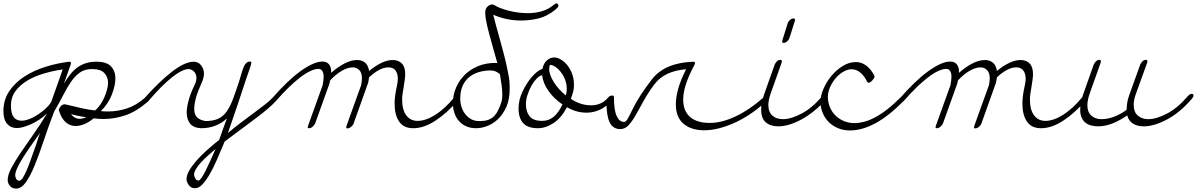

<svg xmlns="http://www.w3.org/2000/svg" viewBox="-48 -730 7001 1123"><path d="M227 -66Q181 -24 131.5 -2.5Q82 19 50 19Q15 19 -6.5 -6Q-28 -31 -28 -80Q-28 -146 6 -196.5Q40 -247 95 -282.5Q150 -318 219 -339.5Q288 -361 357 -369Q367 -369 367 -361Q367 -357 366 -354L326 -241Q344 -271 362.5 -294.5Q381 -318 403.5 -334.5Q426 -351 453 -360Q480 -369 516 -369Q576 -369 601.5 -341.5Q627 -314 627 -272Q627 -231 606.5 -177.5Q586 -124 542 -80Q553 -79 562.5 -78.5Q572 -78 583 -78Q639 -78 693.5 -95.5Q748 -113 801 -159Q814 -169 820 -169Q830 -169 830 -158Q830 -147 815 -134Q749 -77 685 -55.5Q621 -34 558 -34Q543 -34 528.5 -35Q514 -36 500 -38Q471 -14 444 -3.5Q417 7 394 7Q363 7 338 -13.5Q313 -34 297 -82Q296 -84 296 -88Q296 -94 306 -107Q316 -120 331 -120Q333 -120 343.5 -117.5Q354 -115 367 -112Q402 -103 437 -95.5Q472 -88 508 -84Q526 -99 540 -120Q554 -141 563.5 -163.5Q573 -186 578.5 -207.5Q584 -229 584 -246Q584 -279 562.5 -302.5Q541 -326 490 -326Q449 -326 421 -307Q393 -288 369.5 -254.5Q346 -221 322.5 -175Q299 -129 268 -76Q234 14 207 95Q180 176 154.5 238Q129 300 103 336.5Q77 373 46 373Q23 373 10 357.5Q-3 342 -3 322Q-3 293 18.5 252.5Q40 212 73.5 162.5Q107 113 147.5 55.5Q188 -2 227 -66ZM141 -41Q159 -50 177.5 -62.5Q196 -75 211.5 -88.5Q227 -102 238 -115Q249 -128 253 -138L319 -324Q263 -316 208.5 -300Q154 -284 111.5 -258.5Q69 -233 42.5 -197Q16 -161 16 -114Q16 -66 32 -45Q48 -24 79 -24Q104 -24 141 -41ZM165 111Q170 96 175 79.5Q180 63 186 48Q158 86 132 123.5Q106 161 85.5 193.5Q65 226 53 252.5Q41 279 41 295Q41 306 47 316.5Q53 327 64 327Q75 327 86.5 308.5Q98 290 110.5 260Q123 230 136.5 191Q150 152 165 111ZM446 -40Q453 -41 456 -44Q413 -50 367 -62Q389 -35 419 -35Q429 -35 446 -40Z M825 -145Q810 -130 801 -130Q790 -130 790 -140Q790 -147 801 -160Q842 -206 881.5 -244Q921 -282 957 -310Q993 -338 1025.5 -353.5Q1058 -369 1085 -369Q1113 -369 1129 -347Q1145 -325 1145 -300Q1145 -275 1130 -242Q1108 -194 1098 -157.5Q1088 -121 1088 -92Q1088 -60 1105 -43.5Q1122 -27 1154 -22Q1199 -22 1228 -35.5Q1257 -49 1277.5 -77.5Q1298 -106 1314 -149Q1330 -192 1350 -252Q1359 -282 1365.5 -304Q1372 -326 1378.5 -340.5Q1385 -355 1393.5 -362.5Q1402 -370 1415 -370Q1422 -370 1422 -363Q1422 -355 1412 -327Q1402 -299 1391 -266Q1371 -203 1342.5 -119.5Q1314 -36 1285 48Q1324 15 1364 -15Q1404 -45 1439.5 -71.5Q1475 -98 1502 -119Q1529 -140 1543 -155Q1556 -170 1567 -170Q1577 -170 1577 -161Q1577 -151 1561 -134Q1545 -117 1519.5 -95Q1494 -73 1460.5 -47.5Q1427 -22 1392.5 3.5Q1358 29 1325 53.5Q1292 78 1266 98Q1242 156 1220 206Q1198 256 1176.5 292.5Q1155 329 1134.5 350Q1114 371 1093 371Q1069 371 1056 352.5Q1043 334 1043 319Q1043 295 1058.5 268Q1074 241 1100 211Q1126 181 1160.5 150Q1195 119 1234 88Q1245 57 1256 25.5Q1267 -6 1279 -37Q1217 20 1128 20H1126Q1082 17 1063 -8Q1044 -33 1044 -72Q1044 -102 1055.5 -144Q1067 -186 1091 -235Q1101 -256 1101 -274Q1101 -288 1096 -298Q1091 -308 1084 -314Q1077 -320 1069 -323Q1061 -326 1055 -326Q1037 -326 1012 -313.5Q987 -301 957.5 -277.5Q928 -254 894.5 -220.5Q861 -187 825 -145ZM1213 141Q1187 163 1164 184Q1141 205 1124 224Q1107 243 1097 260.5Q1087 278 1087 292Q1087 298 1093.5 312Q1100 326 1113 326Q1119 326 1129.5 311.5Q1140 297 1152.5 272.5Q1165 248 1180.5 214Q1196 180 1213 141Z M1572 -146Q1559 -130 1549 -130Q1538 -130 1538 -140Q1538 -147 1548 -160Q1588 -206 1628.5 -245Q1669 -284 1706.5 -311.5Q1744 -339 1777.5 -354.5Q1811 -370 1838 -370Q1863 -370 1876 -354Q1889 -338 1889 -311V-304Q1927 -338 1966.5 -358.5Q2006 -379 2041 -379Q2069 -379 2087.5 -363.5Q2106 -348 2111 -315Q2146 -344 2181.5 -361.5Q2217 -379 2249 -379Q2282 -379 2302 -359Q2322 -339 2322 -297Q2322 -280 2319 -260.5Q2316 -241 2313 -221.5Q2310 -202 2307 -183.5Q2304 -165 2304 -150Q2304 -87 2328.5 -55Q2353 -23 2394 -23Q2442 -23 2497.5 -58Q2553 -93 2608 -159Q2621 -175 2632 -175Q2637 -175 2640.5 -172.5Q2644 -170 2644 -165Q2644 -159 2634 -146Q2566 -68 2498.5 -24Q2431 20 2369 20Q2313 20 2286.5 -19Q2260 -58 2260 -124Q2260 -168 2274 -230Q2279 -253 2279 -269Q2279 -299 2265.5 -317.5Q2252 -336 2224 -336Q2197 -336 2168.5 -320.5Q2140 -305 2111 -278Q2109 -268 2108 -260.5Q2107 -253 2106 -248L2020 -7Q2016 4 2005 12.5Q1994 21 1983 21Q1977 21 1977 15Q1977 13 1979 5L2064 -231Q2066 -242 2067.5 -252Q2069 -262 2069 -271Q2069 -305 2053 -320.5Q2037 -336 2015 -336Q1986 -336 1951.5 -316Q1917 -296 1884 -261Q1882 -256 1881 -252Q1880 -248 1880 -244L1795 -7Q1789 4 1779.5 12Q1770 20 1759 20Q1752 20 1752 14Q1752 13 1754 5L1839 -231Q1845 -261 1845 -282Q1845 -303 1837 -315Q1829 -327 1814 -327Q1793 -327 1765 -313.5Q1737 -300 1705.5 -275.5Q1674 -251 1640 -218Q1606 -185 1572 -146Z M2933 -228V-209Q2933 -150 2914.5 -107Q2896 -64 2867 -35.5Q2838 -7 2803.5 6.5Q2769 20 2737 20Q2704 20 2678.5 8.5Q2653 -3 2636 -22.5Q2619 -42 2610 -69Q2601 -96 2601 -127Q2601 -174 2619 -216.5Q2637 -259 2669.5 -291.5Q2702 -324 2747.5 -343Q2793 -362 2849 -362Q2852 -362 2855 -361.5Q2858 -361 2861 -361Q2849 -404 2836.5 -447.5Q2824 -491 2813.5 -530.5Q2803 -570 2796.5 -602.5Q2790 -635 2790 -655Q2790 -681 2804.5 -692.5Q2819 -704 2829 -704Q2837 -704 2844 -700Q2857 -691 2878 -683Q2899 -675 2925 -668Q2951 -661 2980.5 -657Q3010 -653 3041 -653Q3081 -653 3120 -664Q3159 -675 3190 -701Q3200 -710 3208 -710Q3212 -710 3215 -706Q3218 -702 3218 -697Q3218 -691 3213.5 -686Q3209 -681 3201 -674Q3153 -635 3103 -622.5Q3053 -610 2999 -610Q2952 -610 2909.5 -620Q2867 -630 2837 -644Q2842 -621 2852 -585.5Q2862 -550 2873.5 -508Q2885 -466 2897 -421Q2909 -376 2918 -333Q2926 -290 2929 -276Q2932 -262 2933 -228ZM2876 -296Q2851 -318 2823 -318Q2785 -318 2752 -308Q2719 -298 2695 -278Q2671 -258 2657.5 -227Q2644 -196 2644 -153Q2644 -126 2652 -102.5Q2660 -79 2674.5 -61Q2689 -43 2708.5 -32.5Q2728 -22 2752 -22H2763Q2810 -22 2838 -47Q2866 -72 2886 -137Q2890 -152 2890 -176Q2890 -201 2886 -231Q2882 -261 2876 -296Z M3123 -290Q3108 -288 3091.5 -271Q3075 -254 3061 -229.5Q3047 -205 3037.5 -175.5Q3028 -146 3028 -121Q3028 -78 3049 -50.5Q3070 -23 3123 -23Q3162 -23 3190.5 -47Q3219 -71 3242 -119Q3193 -152 3160.5 -197.5Q3128 -243 3123 -290ZM3060 -277Q3093 -316 3125 -328Q3131 -359 3150.5 -376.5Q3170 -394 3194 -394Q3212 -394 3232.5 -382Q3253 -370 3270 -349Q3287 -328 3298 -299Q3309 -270 3309 -236Q3309 -225 3308.5 -217Q3308 -209 3306 -200Q3304 -191 3300.5 -179.5Q3297 -168 3291 -152Q3347 -114 3410 -114Q3468 -114 3506 -156Q3518 -171 3528 -171Q3533 -171 3536.5 -168.5Q3540 -166 3540 -161Q3540 -154 3529 -141Q3495 -103 3458 -87Q3421 -71 3383 -71Q3354 -71 3326 -78.5Q3298 -86 3268 -103Q3236 -41 3190 -10.5Q3144 20 3098 20Q3039 20 3012 -10Q2985 -40 2985 -95Q2985 -146 3008 -194Q3031 -242 3060 -277ZM3262 -172Q3264 -182 3265.5 -191Q3267 -200 3267 -209Q3267 -239 3257 -264.5Q3247 -290 3232 -309Q3217 -328 3200.5 -339Q3184 -350 3172 -350H3169H3168Q3168 -350 3170 -354Q3164 -340 3164 -326Q3164 -309 3171.5 -289Q3179 -269 3192 -248.5Q3205 -228 3223 -208Q3241 -188 3262 -172Z M3499 -135Q3499 -139 3501.5 -145Q3504 -151 3508.5 -157Q3513 -163 3520 -167Q3527 -171 3535 -171Q3543 -171 3543 -161Q3543 -85 3559 -51Q3575 -17 3602 -17Q3612 -17 3621 -31.5Q3630 -46 3650 -87Q3670 -129 3699 -173.5Q3728 -218 3765 -266Q3840 -363 4007 -369Q4017 -369 4017 -361Q4017 -356 4013 -349Q3948 -228 3948 -148Q3948 -81 3988 -46Q4028 -11 4104 -11Q4173 -11 4254 -49Q4335 -87 4413 -156Q4426 -167 4433 -167Q4438 -167 4440.5 -163.5Q4443 -160 4443 -155Q4443 -145 4429 -133Q4384 -92 4337 -61Q4290 -30 4243.5 -9.5Q4197 11 4153.5 21.5Q4110 32 4072 32Q3995 32 3950 -6Q3905 -44 3905 -120Q3905 -161 3919 -211.5Q3933 -262 3965 -325Q3838 -315 3779 -236Q3743 -188 3717.5 -141.5Q3692 -95 3671 -58Q3650 -21 3629 2Q3608 25 3580 25Q3537 25 3518 -14Q3499 -53 3499 -135Z M4760 -166Q4773 -181 4785 -181Q4795 -181 4795 -171Q4795 -164 4786 -152Q4751 -111 4713.5 -81Q4676 -51 4639 -31Q4602 -11 4568 -1Q4534 9 4505 9Q4459 9 4431.5 -14Q4404 -37 4404 -90Q4404 -129 4420 -174L4483 -352Q4487 -362 4496 -371Q4505 -380 4517 -380Q4525 -380 4525 -372Q4525 -367 4524 -364L4461 -187Q4446 -146 4446 -116Q4446 -75 4469.5 -54Q4493 -33 4531 -33Q4579 -33 4641 -66Q4703 -99 4760 -166ZM4559 -593Q4562 -604 4572 -613Q4582 -622 4594 -622Q4602 -622 4602 -614Q4602 -612 4601.5 -611Q4601 -610 4601 -608L4570 -509Q4566 -497 4556 -488Q4546 -479 4534 -479Q4527 -479 4527 -486Q4527 -491 4528 -494Z M5066 -288Q5066 -286 5066.5 -285Q5067 -284 5067 -282Q5067 -278 5063.5 -272Q5060 -266 5054.5 -260Q5049 -254 5043 -250Q5037 -246 5032 -246Q5027 -246 5024 -252Q4987 -325 4932 -325Q4910 -325 4885.5 -311Q4861 -297 4841 -274Q4821 -251 4807.5 -221.5Q4794 -192 4794 -161Q4795 -129 4807 -101Q4819 -73 4840 -53Q4861 -33 4889 -21.5Q4917 -10 4950 -10Q4976 -10 5005.5 -17.5Q5035 -25 5068.5 -42.5Q5102 -60 5139 -88.5Q5176 -117 5217 -158Q5229 -170 5239 -170Q5249 -170 5249 -161Q5249 -152 5237 -139Q5150 -51 5072 -9Q4994 33 4924 33Q4885 33 4853 19.5Q4821 6 4798.5 -17Q4776 -40 4763.5 -70.5Q4751 -101 4751 -135Q4751 -171 4769 -212Q4787 -253 4816 -287.5Q4845 -322 4882 -344.5Q4919 -367 4958 -367Q5023 -367 5066 -288Z M5244 -146Q5231 -130 5221 -130Q5210 -130 5210 -140Q5210 -147 5220 -160Q5260 -206 5300.5 -245Q5341 -284 5378.5 -311.5Q5416 -339 5449.5 -354.5Q5483 -370 5510 -370Q5535 -370 5548 -354Q5561 -338 5561 -311V-304Q5599 -338 5638.5 -358.5Q5678 -379 5713 -379Q5741 -379 5759.5 -363.5Q5778 -348 5783 -315Q5818 -344 5853.5 -361.5Q5889 -379 5921 -379Q5954 -379 5974 -359Q5994 -339 5994 -297Q5994 -280 5991 -260.5Q5988 -241 5985 -221.5Q5982 -202 5979 -183.5Q5976 -165 5976 -150Q5976 -87 6000.5 -55Q6025 -23 6066 -23Q6114 -23 6169.5 -58Q6225 -93 6280 -159Q6293 -175 6304 -175Q6309 -175 6312.5 -172.5Q6316 -170 6316 -165Q6316 -159 6306 -146Q6238 -68 6170.5 -24Q6103 20 6041 20Q5985 20 5958.5 -19Q5932 -58 5932 -124Q5932 -168 5946 -230Q5951 -253 5951 -269Q5951 -299 5937.5 -317.5Q5924 -336 5896 -336Q5869 -336 5840.5 -320.5Q5812 -305 5783 -278Q5781 -268 5780 -260.5Q5779 -253 5778 -248L5692 -7Q5688 4 5677 12.5Q5666 21 5655 21Q5649 21 5649 15Q5649 13 5651 5L5736 -231Q5738 -242 5739.5 -252Q5741 -262 5741 -271Q5741 -305 5725 -320.5Q5709 -336 5687 -336Q5658 -336 5623.5 -316Q5589 -296 5556 -261Q5554 -256 5553 -252Q5552 -248 5552 -244L5467 -7Q5461 4 5451.5 12Q5442 20 5431 20Q5424 20 5424 14Q5424 13 5426 5L5511 -231Q5517 -261 5517 -282Q5517 -303 5509 -315Q5501 -327 5486 -327Q5465 -327 5437 -313.5Q5409 -300 5377.5 -275.5Q5346 -251 5312 -218Q5278 -185 5244 -146Z M6898 -166Q6911 -181 6922 -181Q6933 -181 6933 -171Q6933 -165 6923 -152Q6853 -71 6777.5 -31Q6702 9 6642 9Q6603 9 6578 -7.5Q6553 -24 6545 -55Q6500 -24 6457.5 -7.5Q6415 9 6375 9Q6354 9 6334.5 4Q6315 -1 6301 -12Q6287 -23 6278.5 -42Q6270 -61 6270 -88Q6270 -106 6273.5 -127.5Q6277 -149 6286 -174L6349 -352Q6353 -362 6362 -371Q6371 -380 6383 -380Q6391 -380 6391 -372Q6391 -367 6390 -364L6327 -187Q6312 -145 6312 -114Q6312 -74 6335.5 -53.5Q6359 -33 6394 -33Q6465 -33 6541 -87Q6542 -104 6544.5 -125.5Q6547 -147 6557 -174L6621 -352Q6625 -362 6634 -371Q6643 -380 6655 -380Q6663 -380 6663 -372Q6663 -367 6662 -364L6598 -187Q6583 -148 6583 -118Q6583 -74 6607.5 -53.5Q6632 -33 6668 -33Q6716 -33 6778.5 -66Q6841 -99 6898 -166Z"/></svg>

Font: Discipuli Britannica
Style: Regular
Weight: 400
Designer: Peter Wiegel
Foundry: Peter Wiegel
Version: Version 0.001 2009